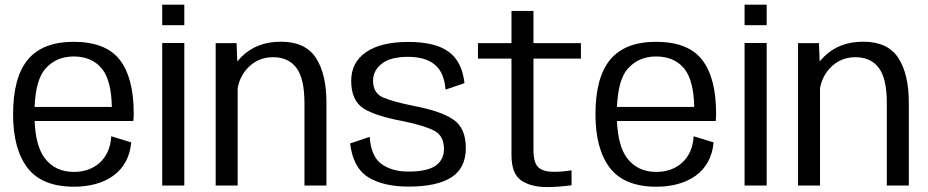

<svg xmlns="http://www.w3.org/2000/svg" viewBox="-20 -772 3861 799"><path d="M288 5C415 5 515.5 -54 526 -179.5L443 -205C438 -108 370.5 -56.5 288 -56.5C236 -56.5 195.5 -75.5 166.5 -113.5C141 -147 127 -198.5 124 -268.5H535C536 -277.5 536.5 -288 536.5 -299.5C536.5 -399 517 -473.5 478 -523.5C439 -573 375.5 -598 286.5 -598C200 -598 136.5 -573 95.5 -523.5C54.5 -473.5 34.5 -398 34.5 -296.5C34.5 -201 54 -127 94 -74C134 -21.5 198.5 5 288 5ZM124 -327C127 -401.5 141.5 -454 168 -485C198 -519.5 237.5 -537 286.5 -537C336.5 -537 375.5 -520.5 403.5 -487C430 -455 444 -401.5 445.5 -327Z M655 0H747V-593H655ZM655 -752.5V-667H747V-752.5Z M877.5 0H969V-404.5C974.5 -436.5 988 -464 1009 -487C1037.5 -518 1073 -534 1116 -534C1159 -534 1191.5 -519 1213.5 -489.5C1236 -460 1247 -411 1247 -341.5V0H1338.5V-345C1338.5 -425 1323.5 -487.5 1294 -532C1265 -576 1216.5 -598.5 1149 -598.5C1081.5 -598.5 1027 -577.5 985 -535.5C978.5 -529 973 -523 967.5 -516.5L964.5 -592.5H877.5Z M1681.5 4.5C1759.5 4.5 1818.5 -8.5 1858.5 -34C1898.5 -59.5 1918.5 -100.5 1918.5 -156C1918.5 -211.5 1901 -251 1866.5 -274.5C1832.5 -298 1777 -317 1700.5 -331.5C1644 -343 1602 -354.5 1574 -366.5C1546.5 -378.5 1532.5 -402 1532.5 -436C1532.5 -464.5 1544.5 -488 1569 -507C1593.5 -526 1629.5 -535.5 1677.5 -535.5C1726.5 -535.5 1764 -524.5 1790 -502.5C1816 -480.5 1830.5 -446 1834 -399L1913 -426C1906 -486.5 1884 -530 1846.5 -557C1809 -584 1753.5 -597.5 1679 -597.5C1604 -597.5 1545.5 -583.5 1504 -555.5C1462.5 -527 1441.5 -487.5 1441.5 -435.5C1441.5 -380.5 1459 -342.5 1493 -320.5C1527.5 -299 1582.5 -281.5 1658.5 -267.5C1717.5 -255.5 1760.5 -242 1787 -228C1814 -214 1827.5 -188.5 1827.5 -152C1827.5 -121.5 1815.5 -98 1792 -82C1768.5 -66 1731.5 -58 1680 -58C1634 -58 1596 -68.5 1567 -90C1538 -111.5 1522 -149 1518.5 -202.5L1437 -175C1445 -108.5 1469.5 -61.5 1511.5 -35C1553.5 -8.5 1610.5 4.5 1681.5 4.5Z M2255 6.5C2286.5 6.5 2321 4 2358.5 -1V-63C2332 -59 2307.5 -57 2284.5 -57C2256.5 -57 2235.5 -62.5 2221.5 -74.5C2207.5 -86.5 2200 -111 2200 -148.5V-528H2397.5V-592.5H2200V-726.5H2108.5V-592.5H1969V-528H2108.5V-126.5C2108.5 -75 2122 -40 2148.5 -21.5C2175.5 -3 2211 6.5 2255 6.5Z M2711.5 5C2838.5 5 2939 -54 2949.5 -179.5L2866.5 -205C2861.5 -108 2794 -56.5 2711.5 -56.5C2659.5 -56.5 2619 -75.5 2590 -113.5C2564.5 -147 2550.5 -198.5 2547.5 -268.5H2958.5C2959.5 -277.5 2960 -288 2960 -299.5C2960 -399 2940.5 -473.5 2901.5 -523.5C2862.5 -573 2799 -598 2710 -598C2623.5 -598 2560 -573 2519 -523.5C2478 -473.5 2458 -398 2458 -296.5C2458 -201 2477.5 -127 2517.5 -74C2557.5 -21.5 2622 5 2711.5 5ZM2547.5 -327C2550.5 -401.5 2565 -454 2591.5 -485C2621.5 -519.5 2661 -537 2710 -537C2760 -537 2799 -520.5 2827 -487C2853.5 -455 2867.5 -401.5 2869 -327Z M3078.5 0H3170.5V-593H3078.5ZM3078.5 -752.5V-667H3170.5V-752.5Z M3301 0H3392.5V-404.5C3398 -436.5 3411.5 -464 3432.5 -487C3461 -518 3496.5 -534 3539.5 -534C3582.5 -534 3615 -519 3637 -489.5C3659.5 -460 3670.5 -411 3670.5 -341.5V0H3762V-345C3762 -425 3747 -487.5 3717.5 -532C3688.5 -576 3640 -598.5 3572.5 -598.5C3505 -598.5 3450.5 -577.5 3408.5 -535.5C3402 -529 3396.5 -523 3391 -516.5L3388 -592.5H3301Z"/></svg>

Font: Anybody
Style: Regular
Weight: 400
Designer: Tyler Finck
Foundry: Etcetera Type Company
Version: Version 1.110